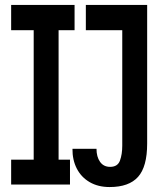

<svg xmlns="http://www.w3.org/2000/svg" viewBox="-20 -745 640 775"><path d="M25 -100.5H116V-623H25V-725H281V-623H216.5V-100.5H262.5V0H25ZM272.5 -144.5H369.5Q369.5 -112 383.8 -91.8Q398 -71.5 424.5 -71.5Q455 -71.5 464.2 -96.8Q473.5 -122 473.5 -157V-623H326.5V-725H574V-165.5Q574 -72 537.2 -31Q500.5 10 422.5 10Q376 10 342 -9.8Q308 -29.5 290 -64.5Q272 -99.5 272.5 -144.5Z"/></svg>

Font: JuliaMono SemiBold
Style: Regular
Weight: 600
Monospace: yes
Designer: cormullion
Foundry: corm
Version: Version 0.055; ttfautohint (v1.8.4)